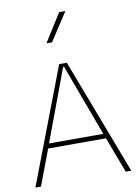

<svg xmlns="http://www.w3.org/2000/svg" viewBox="-100 -998 760 1062"><g transform="rotate(-10 280.0 -466.5)"><path d="M117.7 -200.7 42 0H10.7L258.8 -649.9H301.8L549.3 0H518.1L442.4 -200.7ZM277.8 -630.9 127.4 -227.5H432.1L282.7 -630.9ZM308.6 -933.1H343.8L240.7 -775.4H209.5Z"/></g></svg>

Font: Estedad-FD Thin
Style: Regular
Weight: 100
Designer: Amin Abedi
Version: Version 7.3